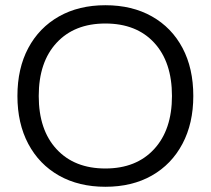

<svg xmlns="http://www.w3.org/2000/svg" viewBox="-20 -705 807 735"><path d="M383.3 10Q281.7 10 205.8 -32.9Q130 -75.8 88.3 -154.2Q46.7 -232.5 46.7 -337.5Q46.7 -443.3 88.3 -521.2Q130 -599.2 205.8 -642.1Q281.7 -685 383.3 -685Q485.8 -685 561.7 -642.1Q637.5 -599.2 678.8 -521.2Q720 -443.3 720 -337.5Q720 -232.5 678.3 -154.2Q636.7 -75.8 561.2 -32.9Q485.8 10 383.3 10ZM383.3 -60Q501.7 -60 570 -134.2Q638.3 -208.3 638.3 -337.5Q638.3 -467.5 570.4 -541.2Q502.5 -615 383.3 -615Q265 -615 196.7 -541.2Q128.3 -467.5 128.3 -337.5Q128.3 -207.5 196.7 -133.8Q265 -60 383.3 -60Z"/></svg>

Font: Funnel Display Light
Style: Regular
Weight: 300
Designer: NORD ID, Kristian Moeller
Foundry: Dicotype
Version: Version 1.000